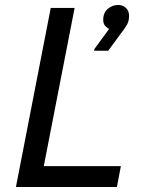

<svg xmlns="http://www.w3.org/2000/svg" viewBox="-20 -752 572 772"><path d="M44 0 184 -720H280L156 -84H466L450 0ZM419 -636Q411 -639 403 -648Q395 -657 395 -672Q395 -701 413.5 -716.5Q432 -732 455 -732Q474 -732 486.5 -720Q499 -708 499 -688Q499 -666 489 -650Q479 -634 471 -624L415 -548H359V-554Z"/></svg>

Font: Kufam
Style: Italic
Weight: 400
Italic angle: -11°
Designer: Artur Schmal
Foundry: Original Type
Version: Version 1.301; ttfautohint (v1.8.3)